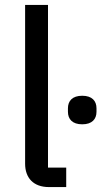

<svg xmlns="http://www.w3.org/2000/svg" viewBox="-20 -760 414 780"><path d="M314 -255C354 -255 372 -276 372 -306V-320C372 -350 354 -371 314 -371C274 -371 256 -350 256 -320V-306C256 -276 274 -255 314 -255ZM249 0V-79H175V-740H82V-95C82 -38 115 0 179 0Z"/></svg>

Font: IBM Plex Thai Looped Text
Style: Regular
Weight: 450
Designer: Mike Abbink, Paul van der Laan, Pieter van Rosmalen, Ben Mitchell, Mark Frömberg
Foundry: Bold Monday
Version: Version 1.0